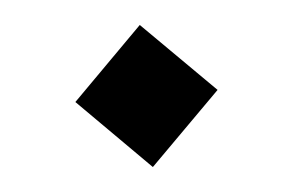

<svg xmlns="http://www.w3.org/2000/svg" viewBox="-30 -386 451 295"><g transform="rotate(-5 195.0 -238.5)"><path d="M85.4 -238.8 194.3 -348.1 304.7 -238.3 195.3 -128.9Z"/></g></svg>

Font: Vazir WOL
Style: WOL
Weight: 400
Foundry: Based on Dejavu fonts, by Saber Rastikerdar
Version: Version 26.0.0